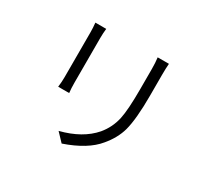

<svg xmlns="http://www.w3.org/2000/svg" viewBox="-159 -979 1317 1241"><g transform="rotate(30 500.0 -358.5)"><path d="M771 -755Q768 -721 768 -671V-516Q768 -341 744 -252Q723 -177 665 -108Q592 -18 428 38L370 -23Q527 -63 609 -158Q660 -219 677 -297Q692 -366 692 -519V-671Q692 -717 687 -755ZM307 -748Q303 -712 303 -677V-344Q303 -303 307 -269H225Q230 -307 230 -344V-677Q230 -712 226 -748Z"/></g></svg>

Font: Source Han Sans CN Normal
Style: Regular
Weight: 350
Designer: Ryoko NISHIZUKA 西塚涼子 (kana, bopomofo & ideographs); Paul D. Hunt (Latin, Greek & Cyrillic); Sandoll Communications 산돌커뮤니
Foundry: Adobe
Version: Version 2.004;hotconv 1.0.118;makeotfexe 2.5.65603